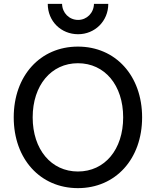

<svg xmlns="http://www.w3.org/2000/svg" viewBox="-20 -957 807 993"><path d="M383 16C578 16 715 -135 715 -350C715 -565 578 -716 383 -716C188 -716 51 -565 51 -350C51 -135 188 16 383 16ZM383 -70C245 -70 149 -184 149 -350C149 -516 245 -630 383 -630C522 -630 617 -516 617 -350C617 -184 522 -70 383 -70ZM384 -780C470 -780 540 -847 540 -937H466C465 -890 429 -854 384 -854C338 -854 302 -890 301 -937H227C227 -847 296 -780 384 -780Z"/></svg>

Font: Uncut Sans Medium
Style: Regular
Weight: 500
Designer: Kasper Nordkvist
Foundry: UNCUT.wtf
Version: Version 1.304;Glyphs 3.2 (3246)